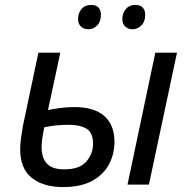

<svg xmlns="http://www.w3.org/2000/svg" viewBox="-20 -750 768 780"><path d="M236 10Q156 10 109 -27.5Q62 -65 62 -144Q62 -164 65.5 -190Q69 -216 73 -238L136 -536H225L175 -303Q199 -308 226.5 -311.5Q254 -315 282 -315Q363 -315 404 -278.5Q445 -242 445 -174Q445 -124 422.5 -82Q400 -40 354 -15Q308 10 236 10ZM498 0 611 -536H699L585 0ZM241 -62Q303 -62 330.5 -93.5Q358 -125 358 -166Q358 -210 332.5 -226.5Q307 -243 257 -243Q232 -243 207.5 -240.5Q183 -238 160 -233Q154 -204 151.5 -185.5Q149 -167 149 -152Q149 -109 170.5 -85.5Q192 -62 241 -62ZM519 -631Q501 -631 489 -642Q477 -653 477 -673Q477 -696 491 -713Q505 -730 530 -730Q550 -730 560 -719Q570 -708 570 -690Q570 -662 554 -646.5Q538 -631 519 -631ZM340 -631Q321 -631 309 -642Q297 -653 297 -673Q297 -696 311 -713Q325 -730 350 -730Q371 -730 380.5 -719Q390 -708 390 -690Q390 -662 374.5 -646.5Q359 -631 340 -631Z"/></svg>

Font: Noto IKEA Latin
Style: Italic
Weight: 400
Italic angle: -12°
Designer: Monotype Design Team
Foundry: Monotype Imaging Inc.
Version: Version 1.0